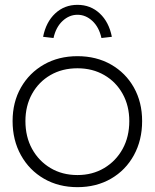

<svg xmlns="http://www.w3.org/2000/svg" viewBox="-20 -763 639 793"><path d="M300 10Q222 10 161.5 -25Q101 -60 66.5 -122Q32 -184 32 -263Q32 -341 66.5 -401.5Q101 -462 161.5 -496.5Q222 -531 300 -531Q378 -531 438.5 -496.5Q499 -462 533 -401.5Q567 -341 567 -263Q567 -184 533 -122Q499 -60 438.5 -25Q378 10 300 10ZM300 -40Q362 -40 410.5 -69Q459 -98 486.5 -148Q514 -198 514 -263Q514 -326 486.5 -375.5Q459 -425 410.5 -453Q362 -481 300 -481Q237 -481 188.5 -453Q140 -425 112.5 -375.5Q85 -326 85 -263Q85 -198 112.5 -148Q140 -98 188.5 -69Q237 -40 300 -40ZM201 -606 158 -611Q170 -672 208 -707.5Q246 -743 300 -743Q354 -743 392 -707.5Q430 -672 442 -611L399 -606Q389 -651 361.5 -676.5Q334 -702 300 -702Q266 -702 238.5 -676.5Q211 -651 201 -606Z"/></svg>

Font: Lexend ExtraLight
Style: Regular
Weight: 200
Designer: Bonnie Shaver-Troup, Thomas Jockin
Foundry: Lexend
Version: Version 1.007; ttfautohint (v1.8.3)